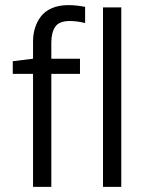

<svg xmlns="http://www.w3.org/2000/svg" viewBox="-20 -729 553 749"><path d="M108.9 -500V-566.9Q108.9 -595.2 116.5 -619.6Q124 -644 139.4 -664.6Q154.8 -685.1 182.1 -697Q209.5 -709 246.1 -709Q278.3 -709 312 -702.1V-639.2Q280.3 -647 252 -647Q210.4 -647 195.3 -624.3Q180.2 -601.6 180.2 -563V-500H292V-440.9H180.2V0H108.9V-440.9H29.8V-490.2ZM381.8 0V-700.2H453.1V0Z"/></svg>

Font: LT Superior
Style: Regular
Weight: 400
Designer: Daniel Lyons
Foundry: LyonsType
Version: Version 1.000